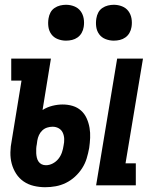

<svg xmlns="http://www.w3.org/2000/svg" viewBox="-20 -775 640 803"><path d="M382 0 470 -530H578L505 -92H548V0ZM169 8Q145 8 121.5 2.5Q98 -3 79 -16Q60 -29 47.5 -48.5Q35 -68 29 -90.5Q23 -113 23.5 -138Q24 -163 29 -187L70 -438H27V-530H193L158 -315Q177 -327 199 -332.5Q221 -338 242 -338Q264 -338 284 -332Q304 -326 319 -312.5Q334 -299 342.5 -280Q351 -261 354.5 -240.5Q358 -220 357 -198.5Q356 -177 353 -156Q349 -134 342.5 -112.5Q336 -91 323.5 -71.5Q311 -52 293.5 -36Q276 -20 255.5 -10Q235 0 213 4Q191 8 169 8ZM172 -84Q187 -84 201 -91.5Q215 -99 224.5 -111Q234 -123 239 -137.5Q244 -152 246 -167Q249 -180 248.5 -194Q248 -208 242.5 -220Q237 -232 225.5 -238.5Q214 -245 200 -245Q189 -245 177.5 -241.5Q166 -238 157 -229.5Q148 -221 143 -210Q138 -199 136 -187L134 -172Q132 -163 131.5 -153Q131 -143 131.5 -134Q132 -125 134 -116Q136 -107 141 -99.5Q146 -92 154 -88Q162 -84 172 -84ZM456 -605Q438 -605 421.5 -611.5Q405 -618 395 -631.5Q385 -645 382.5 -662.5Q380 -680 383 -698Q385 -711 391 -722.5Q397 -734 408 -741.5Q419 -749 431.5 -752Q444 -755 456 -755Q474 -755 490.5 -748.5Q507 -742 517 -728.5Q527 -715 530 -697.5Q533 -680 530 -662Q528 -649 521.5 -637.5Q515 -626 504.5 -618.5Q494 -611 481.5 -608Q469 -605 456 -605ZM256 -605Q238 -605 221.5 -611.5Q205 -618 195 -631.5Q185 -645 182.5 -662.5Q180 -680 183 -698Q185 -711 191 -722.5Q197 -734 208 -741.5Q219 -749 231.5 -752Q244 -755 256 -755Q274 -755 290.5 -748.5Q307 -742 317 -728.5Q327 -715 330 -697.5Q333 -680 330 -662Q328 -649 321.5 -637.5Q315 -626 304.5 -618.5Q294 -611 281.5 -608Q269 -605 256 -605Z"/></svg>

Font: Iosevka Curly Slab SmBdEx
Style: Italic
Weight: 600
Width: 7
Italic angle: -9°
Monospace: yes
Designer: Belleve Invis
Foundry: Belleve Invis
Version: Version 11.1.0; ttfautohint (v1.8.3)